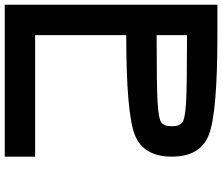

<svg xmlns="http://www.w3.org/2000/svg" viewBox="-82 -832 915 790"><g transform="rotate(90 375.0 -437.5)"><path d="M125 -125H625V0H0V-875H125Q445.3 -875 535.2 -839.8Q625 -804.7 625 -687.5Q625 -570.3 535.2 -535.2Q445.3 -500 125 -500ZM125 -625Q335.9 -625 402.3 -628.9Q468.8 -632.8 484.4 -644.5Q500 -656.2 500 -687.5Q500 -718.8 484.4 -730.5Q468.8 -742.2 402.3 -746.1Q335.9 -750 125 -750Z"/></g></svg>

Font: CraftyPE
Style: Regular
Weight: 400
Designer: Erek Butcher
Foundry: Haunted Coop
Version: Version 0.018;April 4, 2024;FontCreator 15.0.0.2962 64-bit